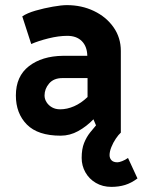

<svg xmlns="http://www.w3.org/2000/svg" viewBox="-20 -518 557 750"><path d="M359 -33Q346 -18 332 -0.5Q318 17 308.5 40.5Q299 64 299 99Q299 129 313.5 155Q328 181 354.5 196.5Q381 212 415 212Q444 212 468.5 204.5Q493 197 517 179L480 99Q469 107 457 111.5Q445 116 439 116Q423 116 415.5 108Q408 100 408 88Q408 74 415 56.5Q422 39 432.5 23.5Q443 8 452 0ZM154 -145Q154 -171 172 -192Q190 -213 224 -213H322V-139Q297 -115 269.5 -103Q242 -91 215 -91Q197 -91 183.5 -98.5Q170 -106 162 -118.5Q154 -131 154 -145ZM102 -346Q129 -358 169 -368Q209 -378 243 -378Q279 -378 299.5 -357.5Q320 -337 321 -301V-300H226Q144 -299 93 -259.5Q42 -220 42 -145Q42 -75 85 -31.5Q128 12 217 12Q253 12 285.5 -6Q318 -24 345 -52L367 0H452V-319Q452 -371 423.5 -411.5Q395 -452 347 -475Q299 -498 241 -498Q221 -498 186.5 -492Q152 -486 119 -476.5Q86 -467 67 -454Z"/></svg>

Font: Catamaran
Style: Bold
Weight: 700
Designer: Pria Ravichandran
Version: Version 2.000